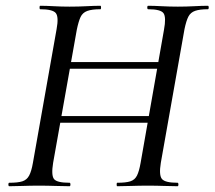

<svg xmlns="http://www.w3.org/2000/svg" viewBox="-20 -645 743 665"><path d="M12 0Q9 0 9 -6Q9 -12 12 -12Q42 -12 57.5 -17Q73 -22 81 -37Q89 -52 94 -81L176 -544Q184 -587 173 -600Q162 -613 119 -613Q117 -613 117 -619Q117 -625 119 -625Q140 -625 166 -623.5Q192 -622 221 -622Q252 -622 279.5 -623.5Q307 -625 328 -625Q330 -625 330 -619Q330 -613 328 -613Q298 -613 282 -607Q266 -601 259 -586Q252 -571 246 -542L164 -81Q157 -38 167 -25Q177 -12 221 -12Q224 -12 224 -6Q224 0 221 0Q200 0 172.5 -1Q145 -2 114 -2Q85 -2 58.5 -1Q32 0 12 0ZM156 -220 159 -243H542L539 -220ZM169 -407 172 -430H555L552 -407ZM386 0Q384 0 384 -6Q384 -12 386 -12Q416 -12 431.5 -17Q447 -22 454.5 -37Q462 -52 467 -81L548 -542Q556 -585 546.5 -599Q537 -613 493 -613Q490 -613 490 -619Q490 -625 493 -625Q513 -625 540 -623.5Q567 -622 596 -622Q625 -622 652.5 -623.5Q680 -625 700 -625Q703 -625 703 -619Q703 -613 700 -613Q672 -613 656 -607.5Q640 -602 632.5 -587.5Q625 -573 619 -544L537 -81Q530 -38 541 -25Q552 -12 595 -12Q598 -12 598 -6Q598 0 595 0Q576 0 549 -1Q522 -2 492 -2Q462 -2 434.5 -1Q407 0 386 0Z"/></svg>

Font: Cormorant Garamond Light Medium
Style: Italic
Weight: 500
Italic angle: -10°
Version: Version 4.001